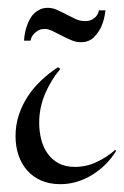

<svg xmlns="http://www.w3.org/2000/svg" viewBox="-20 -453 315 488"><path d="M275.4 -69.8Q264.2 -51.3 248.8 -35.9Q233.4 -20.5 215.1 -9Q196.8 2.4 176 8.8Q155.3 15.1 133.3 15.1Q106 15.1 84.7 5.9Q63.5 -3.4 49.1 -19.8Q34.7 -36.1 27.1 -58.3Q19.5 -80.6 19.5 -106.9Q19.5 -135.3 27.8 -160.6Q36.1 -186 50.8 -208.3Q65.4 -230.5 85.2 -249Q105 -267.6 127.4 -282.2L133.3 -277.8Q109.4 -249.5 94.5 -214.4Q79.6 -179.2 79.6 -141.1Q79.6 -119.1 84.7 -98.9Q89.8 -78.6 100.8 -63Q111.8 -47.4 128.9 -38.1Q146 -28.8 170.4 -28.8Q199.2 -28.8 225.3 -41Q251.5 -53.2 272.5 -71.8ZM41 -349.6Q42.5 -372.6 49.8 -391.1Q52.7 -398.9 57.1 -406.5Q61.5 -414.1 67.9 -419.9Q74.2 -425.8 82.5 -429.4Q90.8 -433.1 101.6 -433.1Q113.8 -433.1 125.5 -427.7Q137.2 -422.4 148.7 -416.3Q160.2 -410.2 171.9 -404.8Q183.6 -399.4 195.3 -399.4Q207.5 -399.4 214.6 -403.6Q221.7 -407.7 225.6 -413.1Q230 -418.9 231.4 -426.8H248Q245.6 -403.8 237.8 -386.2Q231 -370.6 218.5 -358.2Q206.1 -345.7 185.1 -345.7Q173.3 -345.7 160.9 -351.1Q148.4 -356.4 136.5 -362.5Q124.5 -368.7 113.8 -374Q103 -379.4 94.2 -379.4Q82.5 -379.4 75.2 -374.5Q67.9 -369.6 64 -364.3Q59.1 -357.9 57.6 -349.6Z"/></svg>

Font: Montez
Style: Regular
Weight: 400
Designer: Astigmatic (AOETI)
Foundry: Astigmatic (AOETI)
Version: Version 1.000